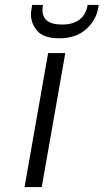

<svg xmlns="http://www.w3.org/2000/svg" viewBox="-20 -762 422 782"><path d="M380 -729Q370 -676 328.5 -641Q287 -606 222 -606Q157 -606 131.5 -636.5Q106 -667 106 -703Q106 -715 109 -729L111 -742H155Q153 -731 153 -722Q153 -662 232 -662Q323 -662 337 -742H382ZM246 -546 150 0H80L176 -546Z"/></svg>

Font: Fz Poppins Light
Style: Italic
Weight: 300
Italic angle: -10°
Designer: Ninad Kale (Devanagari), Jonny Pinhorn (Latin)
Foundry: Indian Type Foundry
Version: Vit hóa bi Vntype.Com & FontZin.Com